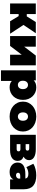

<svg xmlns="http://www.w3.org/2000/svg" viewBox="1626 -2224 791 4084"><g transform="rotate(90 2022.0 -181.5)"><path d="M322 -182H279V0H53V-547H279V-355H328L448 -547H686L510 -285L697 0H431Z M747 -547H972V-300L1161 -547H1369V0H1144V-248L956 0H747Z M2104 -273Q2104 -208 2083 -156Q2062 -104 2026 -67Q1990 -30 1942 -10Q1894 10 1840 10Q1750 10 1701 -37V194H1475V-547H1690V-502Q1739 -557 1840 -557Q1894 -558 1942 -537.5Q1990 -517 2026.5 -479.5Q2063 -442 2084 -389.5Q2105 -337 2104 -273ZM1875 -273Q1875 -324 1850 -352.5Q1825 -381 1786 -381Q1747 -381 1722 -352.5Q1697 -324 1697 -273Q1697 -222 1722 -194Q1747 -166 1786 -166Q1825 -166 1850 -194Q1875 -222 1875 -273Z M2141 -274Q2141 -336 2165 -388Q2189 -440 2231.5 -477.5Q2274 -515 2332 -536Q2390 -557 2459 -557Q2528 -557 2586.5 -536Q2645 -515 2687.5 -477.5Q2730 -440 2753.5 -388Q2777 -336 2777 -274Q2777 -212 2753.5 -160Q2730 -108 2687.5 -70Q2645 -32 2586.5 -11Q2528 10 2459 10Q2390 10 2332 -11Q2274 -32 2231.5 -70Q2189 -108 2165 -160Q2141 -212 2141 -274ZM2548 -274Q2548 -325 2523 -353Q2498 -381 2459 -381Q2420 -381 2395 -353Q2370 -325 2370 -274Q2370 -223 2395 -194.5Q2420 -166 2459 -166Q2498 -166 2523 -194.5Q2548 -223 2548 -274Z M3402 -160Q3402 -85 3343 -42.5Q3284 0 3170 0H2847V-547H3154Q3264 -547 3325 -509.5Q3386 -472 3386 -404Q3386 -366 3367 -336Q3348 -306 3312 -287Q3402 -253 3402 -160ZM3045 -331H3134Q3183 -331 3183 -370Q3183 -389 3171.5 -398Q3160 -407 3134 -407H3045ZM3199 -181Q3199 -220 3150 -220H3045V-140H3150Q3199 -140 3199 -181Z M4005 -294V0H3795V-72Q3756 10 3640 10Q3591 10 3553.5 -3Q3516 -16 3490 -39Q3464 -62 3450.5 -93Q3437 -124 3437 -160Q3437 -241 3498.5 -283Q3560 -325 3687 -325H3778Q3768 -389 3675 -389Q3638 -389 3600 -377.5Q3562 -366 3535 -346L3463 -495Q3487 -510 3516 -521.5Q3545 -533 3577 -541Q3609 -549 3642.5 -553Q3676 -557 3709 -557Q3854 -557 3929.5 -493Q4005 -429 4005 -294ZM3779 -178V-216H3723Q3654 -216 3654 -170Q3654 -151 3668.5 -138.5Q3683 -126 3708 -126Q3732 -126 3751 -139Q3770 -152 3779 -178Z"/></g></svg>

Font: CMG Sans Black
Style: Regular
Weight: 900
Designer: Julieta Ulanovsky
Foundry: Julieta Ulanovsky
Version: Version 7.200